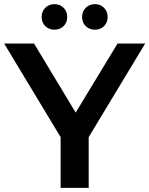

<svg xmlns="http://www.w3.org/2000/svg" viewBox="-30 -911 724 931"><path d="M264 0V-246L-10 -700H135L337 -365L540 -700H674L400 -246V0ZM189.5 -784.5Q172 -802 172 -829Q172 -856 190 -873.5Q208 -891 234 -891Q260 -891 278 -873.5Q296 -856 296 -829Q296 -802 278.5 -784.5Q261 -767 234 -767Q207 -767 189.5 -784.5ZM385.5 -784.5Q368 -802 368 -829Q368 -856 386 -873.5Q404 -891 430 -891Q456 -891 474 -873.5Q492 -856 492 -829Q492 -802 474.5 -784.5Q457 -767 430 -767Q403 -767 385.5 -784.5Z"/></svg>

Font: Belfius21
Style: Bold
Weight: 700
Designer: Montserrat's base design by Julieta Ulanovsky, modified by Coast SPRL for Belfius Bank NV.
Foundry: Montserrat's base design by Julieta Ulanovsky, modified by Coast SPRL for Belfius Bank NV.
Version: Version 2.000;FEAKit 1.0